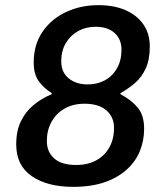

<svg xmlns="http://www.w3.org/2000/svg" viewBox="-20 -716 640 746"><path d="M264 10Q164 10 103.5 -31.5Q43 -73 43 -155Q43 -208 61.5 -245.5Q80 -283 111 -308.5Q142 -334 181 -350V-354Q150 -374 130.5 -400.5Q111 -427 111 -473Q111 -543 145.5 -593Q180 -643 237 -669.5Q294 -696 363 -696Q422 -696 466.5 -677Q511 -658 536.5 -622Q562 -586 562 -535Q562 -484 546 -449.5Q530 -415 504 -393Q478 -371 448 -354V-350Q490 -328 515 -298Q540 -268 540 -216Q540 -171 524 -130.5Q508 -90 474 -58.5Q440 -27 388 -8.5Q336 10 264 10ZM276 -75Q321 -75 354 -93Q387 -111 405 -143.5Q423 -176 423 -219Q423 -262 393 -287.5Q363 -313 309 -313Q263 -313 230 -293.5Q197 -274 179.5 -241.5Q162 -209 162 -168Q162 -126 190.5 -100.5Q219 -75 276 -75ZM320 -388Q358 -388 387.5 -404Q417 -420 434.5 -450.5Q452 -481 452 -523Q452 -564 425 -588Q398 -612 351 -612Q314 -612 284 -595.5Q254 -579 236 -549Q218 -519 218 -478Q218 -435 247 -411.5Q276 -388 320 -388Z"/></svg>

Font: Chivo Mono Medium
Style: Italic
Weight: 500
Italic angle: -8.05°
Monospace: yes
Designer: Hector Gatti
Foundry: Omnibus-Type
Version: Version 1.008